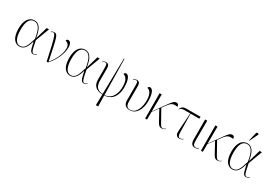

<svg xmlns="http://www.w3.org/2000/svg" viewBox="56 -2046 5028 3529"><g transform="rotate(30 2570.0 -282.0)"><path d="M245 10C348 10 393 -85 426 -199H428C465 -22 479 6 537 6C563 6 586 -9 600 -23L595 -30C583 -20 565 -5 546 -5C503 -5 492 -28 451 -242L561 -536H512L439 -284H436C406 -473 347 -546 251 -546C137 -546 68 -444 68 -270C68 -58 157 10 245 10ZM246 -5C171 -5 111 -84 111 -272C111 -427 150 -531 254 -531C335 -531 393 -468 425 -255C378 -95 347 -5 246 -5Z M820 0H849C971 -133 1038 -302 1038 -425C1038 -505 1009 -544 966 -544C946 -544 931 -530 930 -509C974 -499 1015 -464 1015 -393C1015 -260 936 -120 851 -16C753 -493 745 -539 673 -539C643 -539 625 -528 609 -513L614 -506C629 -519 643 -528 654 -528C700 -528 717 -476 820 0Z M1321 10C1424 10 1469 -85 1502 -199H1504C1541 -22 1555 6 1613 6C1639 6 1662 -9 1676 -23L1671 -30C1659 -20 1641 -5 1622 -5C1579 -5 1568 -28 1527 -242L1637 -536H1588L1515 -284H1512C1482 -473 1423 -546 1327 -546C1213 -546 1144 -444 1144 -270C1144 -58 1233 10 1321 10ZM1322 -5C1247 -5 1187 -84 1187 -272C1187 -427 1226 -531 1330 -531C1411 -531 1469 -468 1501 -255C1454 -95 1423 -5 1322 -5Z M2003 240H2051L2047 9C2221 0 2293 -137 2293 -301C2293 -459 2253 -544 2195 -544C2179 -544 2160 -534 2157 -509C2208 -497 2262 -447 2262 -298C2262 -178 2220 -11 2047 0L2033 -760H2022L2008 -1C1917 -5 1843 -41 1843 -191V-447C1843 -509 1823 -539 1770 -539C1746 -539 1724 -528 1705 -510L1710 -503C1734 -524 1749 -528 1761 -528C1786 -528 1801 -512 1801 -447V-191C1801 -45 1886 5 2008 10Z M2585 10C2721 10 2801 -131 2801 -301C2801 -459 2762 -544 2703 -544C2687 -544 2668 -534 2666 -509C2716 -497 2770 -447 2770 -298C2770 -174 2724 0 2588 0C2532 0 2496 -29 2496 -126V-447C2496 -509 2476 -539 2423 -539C2399 -539 2377 -528 2358 -510L2363 -503C2387 -524 2402 -528 2414 -528C2439 -528 2454 -512 2454 -447V-126C2454 -37 2497 10 2585 10Z M2910 0H2950L2951 -164L3044 -289L3157 -81C3192 -18 3210 6 3265 6C3292 6 3313 -5 3334 -23L3329 -30C3314 -16 3298 -5 3280 -5C3241 -5 3230 -32 3192 -99L3068 -321L3128 -401C3192 -488 3234 -497 3315 -484C3315 -516 3304 -543 3264 -543C3220 -543 3188 -505 3129 -423L2951 -174L2953 -536H2908Z M3635 6C3668 6 3690 -3 3711 -23L3706 -30C3692 -16 3673 -5 3648 -5C3610 -5 3597 -38 3596 -104L3589 -495H3773L3779 -536H3478C3397 -536 3380 -506 3356 -457L3362 -454C3386 -487 3402 -495 3467 -495H3581L3556 -116C3551 -56 3562 6 3635 6Z M3973 10C3998 10 4026 -2 4042 -19L4037 -27C4020 -12 4004 -2 3980 -2C3924 -2 3917 -56 3917 -128L3919 -536H3874L3875 -126C3875 -33 3902 10 3973 10Z M4094 0H4134L4135 -164L4228 -289L4341 -81C4376 -18 4394 6 4449 6C4476 6 4497 -5 4518 -23L4513 -30C4498 -16 4482 -5 4464 -5C4425 -5 4414 -32 4376 -99L4252 -321L4312 -401C4376 -488 4418 -497 4499 -484C4499 -516 4488 -543 4448 -543C4404 -543 4372 -505 4313 -423L4135 -174L4137 -536H4092Z M4774 -605 4860 -783V-792C4838 -808 4814 -812 4808 -783L4766 -608ZM4763 10C4866 10 4911 -85 4944 -199H4946C4983 -22 4997 6 5055 6C5081 6 5104 -9 5118 -23L5113 -30C5101 -20 5083 -5 5064 -5C5021 -5 5010 -28 4969 -242L5079 -536H5030L4957 -284H4954C4924 -473 4865 -546 4769 -546C4655 -546 4586 -444 4586 -270C4586 -58 4675 10 4763 10ZM4764 -5C4689 -5 4629 -84 4629 -272C4629 -427 4668 -531 4772 -531C4853 -531 4911 -468 4943 -255C4896 -95 4865 -5 4764 -5Z"/></g></svg>

Font: Noto Serif Display ExtraLight
Style: Regular
Weight: 200
Designer: Monotype Design Team
Foundry: Monotype Imaging Inc.
Version: Version 2.009